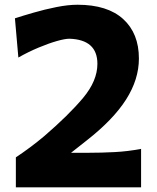

<svg xmlns="http://www.w3.org/2000/svg" viewBox="-20 -802 673 822"><path d="M47.9 0V-128.4Q78.1 -148.4 108.6 -171.1Q139.2 -193.8 169.4 -219.2Q274.4 -309.6 335.7 -382.8Q397 -456.1 397 -528.8Q397 -632.3 277.3 -636.2Q258.3 -636.2 223.1 -626.2Q188 -616.2 144.8 -598.1Q101.6 -580.1 58.6 -555.7L43.9 -723.6Q77.1 -734.4 124.3 -748Q171.4 -761.7 221.4 -771.7Q271.5 -781.7 312 -781.7Q439.9 -781.7 507.3 -720.5Q574.7 -659.2 574.7 -551.3Q574.7 -462.4 519.8 -376Q464.8 -289.6 351.1 -200.7L284.2 -147.9H358.4Q415 -147.9 471.2 -150.9Q527.3 -153.8 584 -164.6V0Z"/></svg>

Font: Pinar DS1 Bold
Style: Regular
Weight: 700
Designer: Amin Abedi
Version: Version 3.000